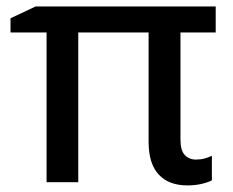

<svg xmlns="http://www.w3.org/2000/svg" viewBox="-20 -558 713 588"><path d="M580.1 -69.3Q594.7 -69.3 607.2 -72.8Q619.6 -76.2 628.9 -81.1V-5.9Q618.7 0 598.6 4.9Q578.6 9.8 553.7 9.8Q497.1 9.8 466.1 -23.4Q435.1 -56.6 435.1 -124V-458.5H219.7V0H122.6V-458.5H12.2V-502L88.9 -538.1H640.6V-458.5H532.7V-130.4Q532.7 -97.2 545.9 -83.3Q559.1 -69.3 580.1 -69.3Z"/></svg>

Font: Open Sans Medium
Style: Regular
Weight: 500
Designer: Monotype Design Team
Foundry: Monotype Imaging Inc.
Version: Version 3.000